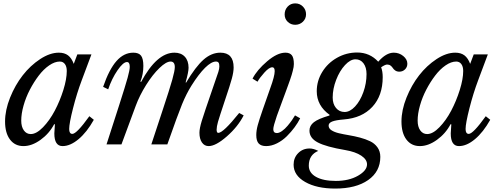

<svg xmlns="http://www.w3.org/2000/svg" viewBox="-20 -850 2943 1130"><path d="M332 -487.8Q302.2 -487.8 269.3 -465.1Q236.3 -442.4 207.8 -404.8Q179.2 -367.2 155.8 -322.3Q132.3 -277.3 118.7 -229Q105 -180.7 105 -140.1Q105 -104 120.4 -82.5Q135.7 -61 161.1 -61Q194.3 -61 233.2 -101.1Q272 -141.1 302.2 -198.2Q332.5 -255.4 352.8 -320.1Q373 -384.8 373 -432.1Q373 -458 362.1 -472.9Q351.1 -487.8 332 -487.8ZM414.1 -474.1 435.1 -529.8H518.1L460.9 -377Q432.6 -302.2 409.9 -213.1Q387.2 -124 387.2 -90.8Q387.2 -62 405.8 -62Q431.2 -62 505.9 -166L532.2 -145Q491.2 -71.8 442.4 -31Q393.6 9.8 348.1 9.8Q299.8 9.8 299.8 -64.9Q299.8 -72.8 303.2 -118.2L298.8 -119.1Q269.5 -63.5 218.5 -26.9Q167.5 9.8 118.2 9.8Q67.9 9.8 38.8 -28.8Q9.8 -67.4 9.8 -134.8Q9.8 -201.7 39.3 -275.4Q68.8 -349.1 113.8 -406.7Q158.7 -464.4 216.3 -502.2Q273.9 -540 326.2 -540Q359.4 -540 380.4 -524.2Q401.4 -508.3 414.1 -474.1Z M1232.9 -333Q1259.3 -407.2 1265.1 -426.8Q1271 -446.3 1271 -459Q1271 -474.6 1266.4 -481.2Q1261.7 -487.8 1251 -487.8Q1224.1 -487.8 1187 -451.2Q1149.9 -414.6 1106.9 -346.2Q1076.7 -297.9 1051.8 -237.3Q1026.9 -176.8 964.8 0H870.6L937 -201.2Q979 -327.6 993.9 -380.9Q1008.8 -434.1 1008.8 -455.1Q1008.8 -487.8 983.9 -487.8Q958 -487.8 918.2 -449.5Q878.4 -411.1 840.1 -350.1Q801.8 -289.1 778.8 -227.1L694.8 0H606.9L680.7 -229Q718.8 -347.7 731.2 -392.8Q743.7 -438 743.7 -457Q743.7 -484.9 727.1 -484.9Q705.1 -484.9 671.6 -436.3Q638.2 -387.7 616.7 -324.2L586.9 -338.9Q622.1 -441.4 665.5 -490.7Q709 -540 764.6 -540Q796.9 -540 810.3 -522.2Q823.7 -504.4 823.7 -461.9Q823.7 -413.1 806.6 -370.1L810.1 -367.2Q902.8 -540 1006.8 -540Q1045.4 -540 1067.6 -516.4Q1089.8 -492.7 1089.8 -451.2Q1089.8 -426.8 1072.8 -366.2L1074.7 -362.8Q1131.3 -458 1178 -499Q1224.6 -540 1276.9 -540Q1355 -540 1355 -453.1Q1355 -426.3 1344.5 -387.5Q1334 -348.6 1304.7 -262.2Q1271 -161.1 1262.9 -132.8Q1254.9 -104.5 1254.9 -86.9Q1254.9 -67.9 1264.6 -67.9Q1293.9 -67.9 1387.7 -185.1L1414.1 -170.9Q1380.4 -104.5 1315.2 -47.4Q1250 9.8 1208 9.8Q1183.1 9.8 1168.5 -11.5Q1153.8 -32.7 1153.8 -68.8Q1153.8 -93.3 1167.2 -137.7Q1180.7 -182.1 1232.9 -333Z M1525.4 -202.1 1570.3 -330.1Q1596.7 -401.9 1596.7 -431.2Q1596.7 -454.1 1582.5 -454.1Q1564 -454.1 1535.9 -422.9Q1507.8 -391.6 1495.6 -369.1L1466.3 -387.2Q1492.2 -438 1552 -489Q1611.8 -540 1659.7 -540Q1685.5 -540 1697.5 -524.9Q1709.5 -509.8 1709.5 -473.1Q1709.5 -464.8 1708 -455.3Q1706.5 -445.8 1703.1 -432.9Q1699.7 -419.9 1696.5 -408.9Q1693.4 -397.9 1686.8 -379.4Q1680.2 -360.8 1675.5 -347.9Q1670.9 -335 1661.6 -309.8Q1652.3 -284.7 1646.5 -269L1609.4 -168Q1588.4 -106.9 1588.4 -89.8Q1588.4 -66.9 1609.4 -66.9Q1623 -66.9 1640.1 -79.1Q1657.2 -91.3 1672.4 -109.4Q1687.5 -127.4 1698.5 -143.1Q1709.5 -158.7 1716.3 -170.9L1746.6 -153.8Q1733.4 -127.4 1713.6 -100.6Q1693.8 -73.7 1668 -48.1Q1642.1 -22.5 1609.9 -6.3Q1577.6 9.8 1546.4 9.8Q1516.6 9.8 1502.4 -5.6Q1488.3 -21 1488.3 -55.2Q1488.3 -81.5 1496.8 -113Q1505.4 -144.5 1525.4 -202.1ZM1717.3 -704.1Q1691.9 -704.1 1673.6 -721.4Q1655.3 -738.8 1655.3 -765.1Q1655.3 -792.5 1673.1 -811.3Q1690.9 -830.1 1717.3 -830.1Q1744.6 -830.1 1762.9 -811.3Q1781.2 -792.5 1781.2 -766.1Q1781.2 -739.7 1762.5 -721.9Q1743.7 -704.1 1717.3 -704.1Z M2218.3 73.2Q2218.3 159.7 2146.7 209.7Q2075.2 259.8 1953.1 259.8Q1843.8 259.8 1775.9 220.9Q1708 182.1 1708 119.1Q1708 78.6 1734.9 51.3Q1761.7 23.9 1802.2 23.9Q1825.2 23.9 1853 38.1Q1797.4 61.5 1797.4 125Q1797.4 167 1839.8 190.9Q1882.3 214.8 1956.1 214.8Q2033.7 214.8 2086.9 184.3Q2140.1 153.8 2140.1 117.2Q2140.1 88.9 2106.2 66.2Q2072.3 43.5 2012.2 33.2Q1899.9 14.2 1850.6 -11.5Q1801.3 -37.1 1801.3 -81.1Q1801.3 -110.4 1827.1 -130.6Q1853 -150.9 1918 -169.9L1920.4 -173.8Q1844.2 -228 1844.2 -313Q1844.2 -374 1876.5 -426.5Q1908.7 -479 1963.6 -510Q2018.6 -541 2082 -541Q2156.2 -541 2206.1 -486.8Q2252.4 -540 2297.4 -540Q2329.1 -540 2353.3 -520.3Q2377.4 -500.5 2377.4 -475.1Q2377.4 -455.1 2363.8 -441.7Q2350.1 -428.2 2330.1 -428.2Q2316.4 -428.2 2306.6 -434.8Q2296.9 -441.4 2292.2 -449.2Q2287.6 -457 2279.1 -463.6Q2270.5 -470.2 2258.3 -470.2Q2247.1 -470.2 2223.1 -454.1Q2232.4 -429.7 2232.4 -396Q2232.4 -287.1 2171.4 -221.2Q2110.4 -155.3 2003.4 -147Q1956.1 -143.1 1935.1 -134.8Q1914.1 -126.5 1914.1 -110.8Q1914.1 -94.2 1930.9 -83.3Q1947.8 -72.3 1974.6 -65.9Q2001.5 -59.6 2033.7 -54.2Q2065.9 -48.8 2098.4 -40.3Q2130.9 -31.7 2157.7 -19Q2184.6 -6.3 2201.4 17.1Q2218.3 40.5 2218.3 73.2ZM2137.2 -414.1Q2137.2 -453.6 2119.4 -477.3Q2101.6 -501 2072.3 -501Q2042 -501 2010.5 -467Q1979 -433.1 1958.5 -380.1Q1938 -327.1 1938 -275.9Q1938 -238.3 1957.5 -214.6Q1977.1 -190.9 2008.3 -190.9Q2039.6 -190.9 2069.6 -223.1Q2099.6 -255.4 2118.4 -307.4Q2137.2 -359.4 2137.2 -414.1Z M2665 -487.8Q2635.3 -487.8 2602.3 -465.1Q2569.3 -442.4 2540.8 -404.8Q2512.2 -367.2 2488.8 -322.3Q2465.3 -277.3 2451.7 -229Q2438 -180.7 2438 -140.1Q2438 -104 2453.4 -82.5Q2468.8 -61 2494.1 -61Q2527.3 -61 2566.2 -101.1Q2605 -141.1 2635.3 -198.2Q2665.5 -255.4 2685.8 -320.1Q2706.1 -384.8 2706.1 -432.1Q2706.1 -458 2695.1 -472.9Q2684.1 -487.8 2665 -487.8ZM2747.1 -474.1 2768.1 -529.8H2851.1L2793.9 -377Q2765.6 -302.2 2742.9 -213.1Q2720.2 -124 2720.2 -90.8Q2720.2 -62 2738.8 -62Q2764.2 -62 2838.9 -166L2865.2 -145Q2824.2 -71.8 2775.4 -31Q2726.6 9.8 2681.2 9.8Q2632.8 9.8 2632.8 -64.9Q2632.8 -72.8 2636.2 -118.2L2631.8 -119.1Q2602.5 -63.5 2551.5 -26.9Q2500.5 9.8 2451.2 9.8Q2400.9 9.8 2371.8 -28.8Q2342.8 -67.4 2342.8 -134.8Q2342.8 -201.7 2372.3 -275.4Q2401.9 -349.1 2446.8 -406.7Q2491.7 -464.4 2549.3 -502.2Q2606.9 -540 2659.2 -540Q2692.4 -540 2713.4 -524.2Q2734.4 -508.3 2747.1 -474.1Z"/></svg>

Font: Libre Baskerville
Style: Italic
Weight: 400
Designer: Pablo Impallari, Rodrigo Fuenzalida
Foundry: Pablo Impallari, Rodrigo Fuenzalida
Version: Version 1.000